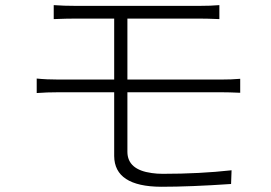

<svg xmlns="http://www.w3.org/2000/svg" viewBox="-20 -715 1040 738"><path d="M829.1 -360.4H469.7V-131.8Q469.7 -62.5 563.5 -49.8Q583 -46.9 605.5 -46.9Q748 -46.9 870.1 -60.5L868.2 -7.8Q711.9 2.9 599.6 2.9Q419.9 2 418.9 -115.2V-360.4H206.1Q160.2 -360.4 121.1 -357.4V-413.1Q158.2 -409.2 206.1 -409.2H418.9V-643.6H273.4Q236.3 -643.6 186.5 -641.6V-695.3Q225.6 -692.4 273.4 -692.4H744.1Q790 -692.4 823.2 -695.3V-641.6Q775.4 -643.6 744.1 -643.6H469.7V-409.2H828.1Q871.1 -409.2 903.3 -412.1V-358.4Q860.4 -360.4 829.1 -360.4Z"/></svg>

Font: Taipei Sans TC Beta Light
Style: Regular
Weight: 300
Designer: JT Foundry
Foundry: JT Foundry
Version: Version 1.000